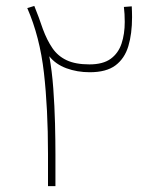

<svg xmlns="http://www.w3.org/2000/svg" viewBox="-20 -636 534 656"><path d="M430.2 -614.3Q430.7 -605 430.9 -595.7Q431.2 -586.4 431.2 -577.6Q431.2 -520.5 418.5 -478.3Q405.8 -436 374.5 -412.6Q343.3 -389.2 286.6 -389.2Q243.7 -389.2 206.8 -402.8Q169.9 -416.5 148.4 -443.8Q157.7 -393.6 162.1 -333.3Q166.5 -272.9 168 -214.1Q169.4 -155.3 169.4 -109.4V0H144V-110.8Q144 -264.6 130.1 -387.2Q116.2 -509.8 73.2 -608.4L97.2 -615.7Q105.5 -595.2 112.1 -577.4Q118.7 -559.6 126.5 -536.6Q140.6 -498.5 159.2 -471.4Q177.7 -444.3 207.8 -430.2Q237.8 -416 285.6 -416Q332 -416 358.2 -435.1Q384.3 -454.1 395.3 -487.1Q406.2 -520 406.2 -561Q406.2 -588.9 403.3 -612.3Z"/></svg>

Font: Vazirmatn FD Thin
Style: Regular
Weight: 100
Designer: Saber Rastikerdar
Foundry: Saber Rastikerdar
Version: Version 33.003